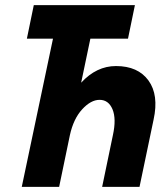

<svg xmlns="http://www.w3.org/2000/svg" viewBox="-20 -730 640 750"><path d="M65 0 187 -579H85L112 -710H507L480 -579H333L297 -407Q357 -472 433 -472Q519 -472 560 -415.5Q601 -359 580 -263L525 0H379L421 -202Q435 -266 419.5 -303Q404 -340 369 -340Q335 -340 301 -303Q267 -266 253 -202L211 0Z"/></svg>

Font: Geist Mono Black
Style: Italic
Weight: 900
Italic angle: -12°
Monospace: yes
Designer: Basement.studio, Andrés Briganti, Mateo Zaragoza
Foundry: Basement.studio, Vercel, Andrés Briganti, Guido Ferreyra, Mateo Zaragoza
Version: Version 1.500; ttfautohint (v1.8.4.7-5d5b)